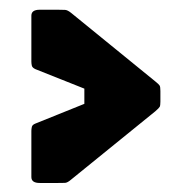

<svg xmlns="http://www.w3.org/2000/svg" viewBox="-20 -536 378 404"><path d="M102.5 -151H63.5Q46 -151 46 -163.5V-260.5Q46 -264.5 47 -269Q48 -273.5 54.5 -276L157.5 -317.5V-349.5L54.5 -390.5Q48 -393.5 47 -397.8Q46 -402 46 -406.5V-503Q46 -515.5 63.5 -515.5H102.5Q111.5 -515.5 116.8 -515.2Q122 -515 129.5 -509L307 -364.5Q314.5 -358.5 316 -355.8Q317.5 -353 317.5 -344.5V-322Q317.5 -314 316 -311.2Q314.5 -308.5 307 -302L129.5 -158Q122 -151.5 116.8 -151.2Q111.5 -151 102.5 -151Z"/></svg>

Font: Jaro 24pt
Style: Regular
Weight: 400
Designer: Agyei Archer, Celine Hurka, Mirko Velimirović
Version: Version 1.000